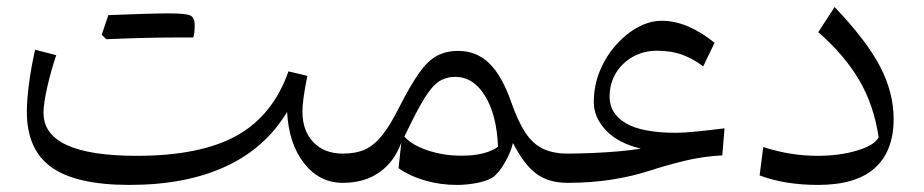

<svg xmlns="http://www.w3.org/2000/svg" viewBox="-20 -519 2624 545"><path d="M794.9 -201.2Q732.9 -98.1 619.9 -46.1Q506.8 5.9 347.7 5.9Q196.3 5.9 126.2 -44.2Q56.2 -94.2 56.2 -201.7Q56.2 -234.9 62.3 -281.5Q68.4 -328.1 79.6 -377.9L139.6 -362.3Q124.5 -317.9 114 -271.2Q103.5 -224.6 103.5 -198.7Q103.5 -76.7 368.2 -76.7Q548.8 -76.7 651.9 -134Q754.9 -191.4 798.8 -316.4L852.5 -303.7Q838.4 -234.4 838.4 -203.1Q838.4 -147.9 869.4 -115.5Q900.4 -83 953.1 -83H953.6V0H953.1Q886.7 0 843.3 -55.4Q799.8 -110.8 794.9 -201.2ZM478.5 -412.6Q398.9 -412.6 281.7 -407.7L268.6 -420.4Q280.3 -455.6 287.6 -476.1Q408.2 -481 459 -481Q509.8 -481 521.2 -474.6Q532.7 -468.3 532.7 -447.5Q532.7 -426.8 528.8 -412.6Z M1280.8 -374.5Q1333 -374.5 1369.1 -338.9Q1405.3 -303.2 1431.2 -229Q1450.2 -174.3 1471.4 -142.3Q1492.7 -110.4 1521.5 -96.7Q1550.3 -83 1590.8 -83H1591.3V0H1590.8Q1537.6 0 1502.7 -25.6Q1467.8 -51.3 1436 -113.3Q1431.6 -94.2 1421.4 -73.2Q1411.1 -52.2 1398.7 -35.9Q1386.2 -19.5 1375 -13.2Q1358.4 -4.4 1331.8 0.7Q1305.2 5.9 1276.9 5.9Q1231 5.9 1188.2 -6.1Q1145.5 -18.1 1111.3 -41.5L1119.1 -114.3Q1099.6 -60.1 1057.1 -30Q1014.6 0 953.6 0Q938 0 938 -31.7V-51.3Q938 -83 953.6 -83Q990.2 -83 1016.1 -94.7Q1042 -106.4 1064.5 -134.5Q1086.9 -162.6 1111.3 -210.9Q1144.5 -276.4 1169.7 -311.8Q1194.8 -347.2 1220.7 -360.8Q1246.6 -374.5 1280.8 -374.5ZM1272.5 -300.8Q1246.1 -300.8 1226.1 -287.8Q1206.1 -274.9 1183.8 -238.5Q1161.6 -202.1 1127.9 -131.3Q1148.9 -107.4 1193.6 -92.3Q1238.3 -77.1 1289.6 -77.1Q1358.9 -77.1 1393.6 -102.5Q1390.1 -192.4 1356.9 -246.6Q1323.7 -300.8 1272.5 -300.8Z M1858.4 -460Q1896 -460 1933.6 -443.8Q1971.2 -427.7 2008.3 -397.5L1976.1 -330.6Q1947.8 -352.1 1917 -363.5Q1886.2 -375 1845.2 -375Q1807.6 -375 1777.1 -358.2Q1746.6 -341.3 1728.5 -312Q1710.4 -282.7 1710.4 -244.1Q1710.4 -196.8 1756.1 -169.4Q1801.8 -142.1 1899.4 -142.1Q1922.4 -142.1 1960.2 -146Q1998 -149.9 2036.6 -154.8L2030.3 -78.1Q1972.7 -74.7 1921.1 -62Q1869.6 -49.3 1823.2 -34.2Q1773.4 -18.1 1715.3 -9Q1657.2 0 1591.3 0Q1575.7 0 1575.7 -31.7V-51.3Q1575.7 -83 1591.3 -83Q1623.5 -83 1662.4 -84.7Q1701.2 -86.4 1737.8 -89.6Q1774.4 -92.8 1798.8 -97.2Q1733.9 -112.8 1699.7 -149.4Q1665.5 -186 1665.5 -229Q1665.5 -275.9 1682.6 -317.4Q1699.7 -358.9 1728.3 -391.1Q1756.8 -423.3 1790.8 -441.7Q1824.7 -460 1858.4 -460Z M2516.6 -181.2Q2516.6 -90.3 2463.4 -42.2Q2410.2 5.9 2301.8 5.9Q2208 5.9 2136.2 -21L2146.5 -101.6Q2223.6 -76.7 2300.3 -76.7Q2362.8 -76.7 2412.6 -91.6Q2462.4 -106.4 2474.1 -129.4Q2460.4 -221.2 2418.5 -292.2Q2376.5 -363.3 2302.7 -427.7L2349.1 -499Q2439 -404.8 2477.8 -330.8Q2516.6 -256.8 2516.6 -181.2Z"/></svg>

Font: Pinar Regular
Style: Regular
Weight: 400
Designer: Amin Abedi
Version: Version 3.000